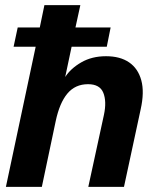

<svg xmlns="http://www.w3.org/2000/svg" viewBox="-20 -728 611 748"><path d="M3 0 119 -546H33L49 -621H135L153 -708H293L274 -621H411L396 -546H259L234 -428Q255 -461 296.5 -485Q338 -509 393 -509Q448 -509 483 -485Q518 -461 530.5 -415Q543 -369 528 -302L463 0H324L385 -281Q396 -333 382.5 -366.5Q369 -400 323 -400Q273 -400 242.5 -363.5Q212 -327 197 -256L143 0Z"/></svg>

Font: Atkinson Hyperlegible Next
Style: Bold Italic
Weight: 700
Italic angle: -12°
Designer: Elliott Scott, Megan Eiswerth, Linus Boman, Theodore Petrosky, Letters from Sweden
Foundry: Applied Design Works, Letters from Sweden
Version: Version 2.001